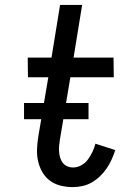

<svg xmlns="http://www.w3.org/2000/svg" viewBox="-20 -755 540 783"><path d="M277 8Q251 8 227 2Q203 -4 184 -18Q165 -32 153 -52.5Q141 -73 135.5 -97Q130 -121 131 -146.5Q132 -172 136 -197L177 -440H94L93 -520H190L225 -735H315L280 -520H443L444 -440H267L224 -184Q222 -172 221 -159.5Q220 -147 221 -135Q222 -123 225.5 -111.5Q229 -100 236 -91Q243 -82 254 -77Q265 -72 278 -72Q295 -72 311.5 -81Q328 -90 338.5 -104.5Q349 -119 357 -135.5Q365 -152 369 -169L450 -143Q444 -124 435.5 -105Q427 -86 415.5 -69Q404 -52 388.5 -37Q373 -22 355 -11.5Q337 -1 317 3.5Q297 8 277 8ZM78 -269V-335H341V-269Z"/></svg>

Font: Iosevka SS18 Medium
Style: Italic
Weight: 500
Italic angle: -9°
Monospace: yes
Designer: Belleve Invis
Foundry: Belleve Invis
Version: Version 25.1.1; ttfautohint (v1.8.4)